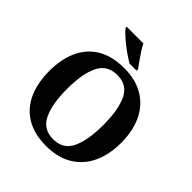

<svg xmlns="http://www.w3.org/2000/svg" viewBox="-246 -1100 1278 1278"><g transform="rotate(45 393.5 -460.5)"><path d="M394 10Q280 10 204.5 -36Q129 -82 92 -165Q55 -248 55 -359Q55 -470 92.5 -552Q130 -634 205.5 -679.5Q281 -725 395 -725Q503 -725 578.5 -679.5Q654 -634 693 -551.5Q732 -469 732 -358Q732 -247 693 -164.5Q654 -82 578.5 -36Q503 10 394 10ZM394 -55Q488 -55 526 -135Q564 -215 564 -358Q564 -501 526 -580.5Q488 -660 395 -660Q301 -660 262 -580.5Q223 -501 223 -358Q223 -215 262 -135Q301 -55 394 -55ZM397 -771Q374 -785 345.5 -804.5Q317 -824 290 -846Q263 -868 241.5 -888Q220 -908 211 -921V-931H368Q379 -909 396.5 -882Q414 -855 432.5 -829Q451 -803 465 -784V-771Z"/></g></svg>

Font: Noto Serif Myanmar
Style: Bold
Weight: 700
Designer: Ben Mitchell and the Monotype Design Team
Foundry: Monotype Imaging Inc.
Version: Version 2.106; ttfautohint (v1.8.4.7-5d5b)